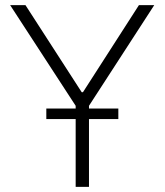

<svg xmlns="http://www.w3.org/2000/svg" viewBox="-20 -727 641 747"><path d="M79.1 -707 297.9 -368.2H302.7L520.5 -707H580.1L326.2 -315.4V-304.7H440.4V-263.7H326.2V0H274.4V-263.7H160.2V-304.7H274.4V-315.4L19.5 -707Z"/></svg>

Font: Pretendard Std ExtraLight
Style: Regular
Weight: 200
Designer: Base glyphs from Inter by Rasmus Andersson; Hangeul glyphs from Noto Sans CJK(Source Han Sans) by Jang Soo-young and Kan
Foundry: Kil Hyung-jin
Version: Version 1.309